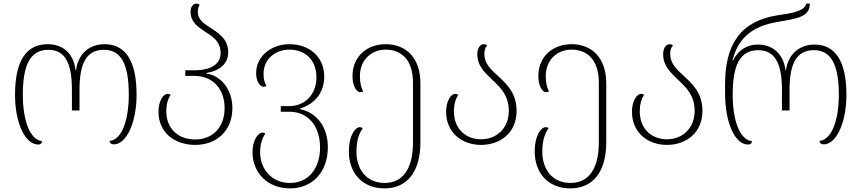

<svg xmlns="http://www.w3.org/2000/svg" viewBox="-20 -790 4756 1060"><path d="M191 8C205 8 211 1 212 -11C147 -17 106 -122 106 -267C106 -426 144 -515 247 -515C336 -515 377 -447 377 -296V-180H419V-296C419 -445 460 -515 554 -515C649 -515 691 -435 691 -267C691 -127 653 -18 585 -12C586 0 594 7 609 7C676 7 734 -109 734 -267C734 -454 673 -546 557 -546C482 -546 413 -502 400 -404H397C384 -504 319 -546 244 -546C127 -546 63 -458 63 -267C63 -106 121 8 191 8Z M1058 10C1175 10 1263 -67 1263 -194C1263 -298 1197 -374 1119 -384V-387C1188 -398 1240 -435 1240 -501C1240 -577 1183 -610 1135 -641C1101 -663 1072 -685 1072 -724C1072 -738 1075 -753 1082 -763C1078 -768 1071 -770 1064 -770C1044 -770 1032 -748 1032 -726C1032 -670 1069 -644 1108 -618C1152 -590 1198 -562 1198 -498C1198 -436 1145 -402 1054 -402H1003V-371H1054C1153 -371 1220 -301 1220 -193C1220 -81 1148 -20 1058 -20C970 -20 898 -74 898 -177C898 -213 906 -242 922 -266C917 -270 912 -272 907 -272C878 -272 855 -227 855 -173C855 -57 945 10 1058 10Z M1581 250C1702 250 1790 163 1790 23C1790 -102 1715 -173 1637 -187V-191C1715 -215 1770 -276 1770 -367C1770 -478 1686 -546 1578 -546C1480 -546 1394 -482 1394 -385C1394 -347 1412 -311 1436 -311C1440 -311 1445 -313 1451 -315C1440 -336 1435 -352 1435 -383C1435 -463 1499 -516 1578 -516C1662 -516 1727 -462 1727 -363C1727 -267 1662 -204 1576 -204H1530V-173H1579C1675 -173 1747 -101 1747 25C1747 137 1685 220 1581 220C1478 220 1416 141 1416 51C1416 10 1426 -25 1445 -53C1440 -56 1435 -58 1430 -58C1403 -58 1374 -13 1374 49C1374 163 1456 250 1581 250Z M2103 250C2224 250 2301 163 2301 -5V-330C2301 -475 2218 -546 2109 -546C2010 -546 1926 -482 1926 -369C1926 -326 1943 -281 1970 -281C1974 -281 1979 -283 1985 -285C1974 -306 1967 -332 1967 -369C1967 -460 2031 -516 2109 -516C2194 -516 2260 -462 2260 -334V-3C2260 137 2207 220 2104 220C2000 220 1948 141 1948 49C1948 -20 1964 -55 1983 -83C1978 -86 1973 -88 1967 -88C1941 -88 1906 -42 1906 46C1906 163 1978 250 2103 250Z M2636 10C2742 10 2832 -57 2832 -178C2832 -278 2776 -327 2728 -372C2688 -408 2654 -441 2654 -492C2654 -512 2659 -529 2669 -539C2665 -544 2658 -546 2650 -546C2629 -546 2615 -520 2615 -492C2615 -425 2657 -389 2699 -348C2744 -306 2789 -262 2789 -178C2789 -81 2721 -21 2636 -21C2558 -21 2486 -72 2486 -176C2486 -212 2494 -242 2510 -266C2505 -270 2500 -272 2495 -272C2466 -272 2443 -227 2443 -173C2443 -57 2531 10 2636 10Z M3129 250C3250 250 3327 163 3327 -5V-330C3327 -475 3244 -546 3135 -546C3036 -546 2952 -482 2952 -369C2952 -326 2969 -281 2996 -281C3000 -281 3005 -283 3011 -285C3000 -306 2993 -332 2993 -369C2993 -460 3057 -516 3135 -516C3220 -516 3286 -462 3286 -334V-3C3286 137 3233 220 3130 220C3026 220 2974 141 2974 49C2974 -20 2990 -55 3009 -83C3004 -86 2999 -88 2993 -88C2967 -88 2932 -42 2932 46C2932 163 3004 250 3129 250Z M3662 10C3768 10 3858 -57 3858 -178C3858 -278 3802 -327 3754 -372C3714 -408 3680 -441 3680 -492C3680 -512 3685 -529 3695 -539C3691 -544 3684 -546 3676 -546C3655 -546 3641 -520 3641 -492C3641 -425 3683 -389 3725 -348C3770 -306 3815 -262 3815 -178C3815 -81 3747 -21 3662 -21C3584 -21 3512 -72 3512 -176C3512 -212 3520 -242 3536 -266C3531 -270 3526 -272 3521 -272C3492 -272 3469 -227 3469 -173C3469 -57 3557 10 3662 10Z M4110 8C4124 8 4131 1 4131 -11C4066 -17 4025 -122 4025 -267C4025 -426 4063 -513 4166 -513C4255 -513 4297 -445 4297 -296V-180H4339V-296C4339 -442 4379 -513 4474 -513C4568 -513 4611 -433 4611 -267C4611 -127 4572 -18 4504 -12C4505 0 4513 7 4528 7C4595 7 4653 -109 4653 -267C4653 -451 4592 -544 4477 -544C4401 -544 4332 -499 4319 -401H4317C4304 -501 4238 -544 4164 -544C4114 -544 4061 -523 4027 -456H4024C4052 -570 4123 -644 4273 -669C4393 -689 4450 -700 4451 -770H4432C4420 -726 4348 -717 4275 -706C4060 -673 3983 -536 3983 -323V-277C3983 -106 4040 8 4110 8Z"/></svg>

Font: Noto Serif Georgian ExtraLight
Style: Regular
Weight: 200
Designer: Monotype Design Team, Akaki Razmadze
Foundry: Google LLC
Version: Version 2.003